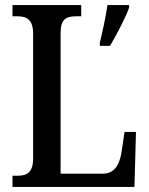

<svg xmlns="http://www.w3.org/2000/svg" viewBox="-20 -734 585 754"><path d="M29 0H508L514 -216H469L458 -141C450 -88 431 -52 383 -52H218V-605C218 -659 240 -670 279 -670H299V-714H29V-670H48C83 -670 110 -659 110 -602V-111C110 -55 83 -44 51 -44H29ZM372 -567V-554H412C437 -596 472 -662 487 -704V-714H402C395 -666 383 -611 372 -567Z"/></svg>

Font: Noto Serif Georgian Condensed Medium
Style: Regular
Weight: 500
Width: 3
Designer: Monotype Design Team, Akaki Razmadze
Foundry: Google LLC
Version: Version 2.003